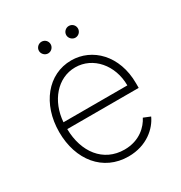

<svg xmlns="http://www.w3.org/2000/svg" viewBox="-169 -833 916 969"><g transform="rotate(-30 289.0 -349.0)"><path d="M302.6 11.4C410.2 11.4 476.2 -51.5 501.1 -106.5L461.6 -122.5C441.4 -82 391.3 -28.8 302.6 -28.8C178.6 -28.8 104.4 -128.9 102.6 -263.1H518.8V-290.1C518.8 -452.1 414.4 -553.6 292.3 -553.6C157 -553.6 59.7 -433.2 59.7 -270.2C59.7 -107.6 154.5 11.4 302.6 11.4ZM103.3 -302.6C111.9 -421.5 188.9 -513.1 292.3 -513.1C396 -513.1 475.5 -420.8 475.5 -302.6ZM210.2 -642C229.4 -642 244.3 -658 244.3 -676.1C244.3 -695.3 229.4 -710.2 210.2 -710.2C192.1 -710.2 176.1 -695.3 176.1 -676.1C176.1 -658 192.1 -642 210.2 -642ZM369.3 -642C388.5 -642 403.4 -658 403.4 -676.1C403.4 -695.3 388.5 -710.2 369.3 -710.2C351.2 -710.2 335.2 -695.3 335.2 -676.1C335.2 -658 351.2 -642 369.3 -642Z"/></g></svg>

Font: Karasuma Gothic
Style: Thin
Weight: 200
Designer: Rasmus Andersson / Ryoko Ishizuka
Foundry: rsms
Version: Version 1.00